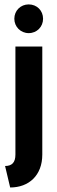

<svg xmlns="http://www.w3.org/2000/svg" viewBox="-20 -626 255 863"><path d="M109 -477.1C145.8 -477.1 173.6 -505.6 173.6 -541.7C173.6 -578.5 145.8 -606.2 109 -606.2C72.9 -606.2 44.4 -578.5 44.4 -541.7C44.4 -505.6 72.9 -477.1 109 -477.1ZM25.7 216.7C109.7 216.7 170.1 162.5 170.1 68.8V-416.7H49.3V68.8C49.3 104.9 33.3 120.1 2.8 120.1Z"/></svg>

Font: Afacad
Style: Bold
Weight: 700
Designer: Kristian Moeller
Foundry: Dicotype
Version: Version 1.000